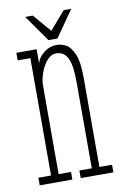

<svg xmlns="http://www.w3.org/2000/svg" viewBox="-78 -701 478 747"><g transform="rotate(-10 161.5 -327.5)"><path d="M17.5 0V-30H67.5V-493.5H17.5V-523.5H97.5V-466.5Q102.5 -490 125.5 -508.2Q148.5 -526.5 178.5 -526.5Q195 -526.5 213.5 -516.8Q232 -507 245.2 -476.5Q258.5 -446 258.5 -383.5V-30H308.5V0H179.5V-30H228.5V-370Q228.5 -438.5 214 -466.5Q199.5 -494.5 169.5 -494.5Q148.5 -494.5 132.2 -475.2Q116 -456 106.8 -429.2Q97.5 -402.5 97.5 -379V-30H146.5V0ZM149 -550.5 75.5 -655H105.5L166.5 -584L227.5 -655H257.5L184.5 -550.5Z"/></g></svg>

Font: Imbue 10pt Thin
Style: Regular
Weight: 100
Designer: Tyler Finck
Foundry: Etcetera Type Company
Version: Version 1.102; ttfautohint (v1.8.3)